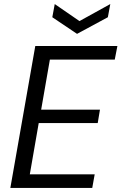

<svg xmlns="http://www.w3.org/2000/svg" viewBox="-20 -927 599 947"><path d="M31 0 154 -700H559L546 -633H226L183 -386H473L462 -320H171L127 -67H447L435 0ZM524 -907 512 -842 360 -760 238 -842 250 -907 372 -823Z"/></svg>

Font: DM Sans 24pt
Style: Italic
Weight: 400
Italic angle: -10°
Designer: Colophon Foundry, Jonny Pinhorn
Foundry: Colophon Foundry
Version: Version 4.004;gftools[0.9.30]